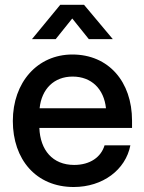

<svg xmlns="http://www.w3.org/2000/svg" viewBox="-20 -749 587 781"><path d="M279.8 11.7C397.5 11.7 490.7 -57.6 510.3 -157.7H405.3C391.1 -110.4 347.2 -78.1 281.7 -78.1C193.8 -78.1 143.6 -138.7 140.1 -228.5H517.1V-258.3C517.1 -417 421.4 -527.3 274.4 -527.3C132.3 -527.3 32.2 -414.1 32.2 -256.8C32.2 -101.1 126 11.7 279.8 11.7ZM206.5 -589.8 273.9 -673.8 341.3 -589.8H438.5V-590.3L321.8 -729.5H225.1L110.4 -590.3V-589.8ZM141.1 -308.6C149.4 -387.7 200.2 -437.5 275.4 -437.5C351.6 -437.5 402.8 -387.7 411.1 -308.6Z"/></svg>

Font: Raveo Display Display Medium
Style: Regular
Weight: 500
Designer: Jakub Foglar, Rasmus Andersson (Inter)
Foundry: Jakubfoglar.com
Version: Version 1.100;Glyphs 3.2.3 (3260)